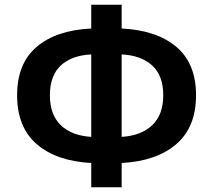

<svg xmlns="http://www.w3.org/2000/svg" viewBox="-20 -774 896 808"><path d="M492 -545V-198Q574 -203 620.5 -247Q667 -291 667 -373Q667 -456 620.5 -498.5Q574 -541 492 -545ZM364 -198V-545Q282 -541 236 -498.5Q190 -456 190 -373Q190 -291 236 -247Q282 -203 364 -198ZM492 -754V-654Q639 -647 722 -577Q805 -507 805 -373Q805 -239 722 -167.5Q639 -96 492 -88V14H364V-88Q217 -96 134.5 -167.5Q52 -239 52 -373Q52 -507 134.5 -577Q217 -647 364 -654V-754Z"/></svg>

Font: Source Han Sans CN Bold
Style: Bold
Weight: 700
Designer: Ryoko NISHIZUKA 西塚涼子 (kana & ideographs); Paul D. Hunt (Latin, Greek & Cyrillic); Wenlong ZHANG 张文龙 (bopomofo); Sandoll 
Foundry: Adobe Systems Incorporated
Version: Version 1.00;May 30, 2023;FontCreator 11.5.0.2422 32-bit